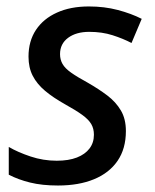

<svg xmlns="http://www.w3.org/2000/svg" viewBox="-20 -568 482 598"><path d="M160.6 9.8Q110.8 9.8 73.5 0.5Q36.1 -8.8 7.3 -23.9V-110.4Q35.6 -93.8 75.2 -80.6Q114.7 -67.4 156.7 -67.4Q193.8 -67.4 219.5 -77.4Q245.1 -87.4 258.8 -105.5Q272.5 -123.5 272.5 -148.4Q272.5 -167.5 264.2 -181.6Q255.9 -195.8 236.1 -210.2Q216.3 -224.6 182.6 -243.2Q146 -263.7 120.6 -284.9Q95.2 -306.2 82 -331.8Q68.8 -357.4 68.8 -391.6Q68.8 -439.9 92 -474.9Q115.2 -509.8 157.5 -528.8Q199.7 -547.9 256.8 -547.9Q305.2 -547.9 346.9 -536.9Q388.7 -525.9 421.4 -509.3L389.6 -434.1Q363.3 -447.8 330.6 -458.3Q297.9 -468.8 257.8 -468.8Q217.3 -468.8 192.1 -450.2Q167 -431.6 167 -399.4Q167 -382.3 174.8 -368.7Q182.6 -355 201.7 -341.6Q220.7 -328.1 253.9 -310.1Q287.1 -291 314 -270.8Q340.8 -250.5 356.4 -224.1Q372.1 -197.8 372.1 -159.7Q372.1 -105 346.2 -67.1Q320.3 -29.3 272.9 -9.8Q225.6 9.8 160.6 9.8Z"/></svg>

Font: Open Sans Medium
Style: Italic
Weight: 500
Italic angle: -12°
Designer: Monotype Design Team
Foundry: Monotype Imaging Inc.
Version: Version 3.000